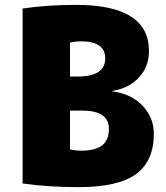

<svg xmlns="http://www.w3.org/2000/svg" viewBox="-20 -760 681 790"><path d="M313 -590Q291 -590 268 -585V-445H298Q413 -445 413 -520Q413 -590 313 -590ZM613 -210Q613 -97 539.5 -43.5Q466 10 303 10Q181 10 73 -5V-725Q176 -740 293 -740Q593 -740 593 -550Q593 -486 552 -441.5Q511 -397 443 -386V-384Q520 -374 566.5 -325Q613 -276 613 -210ZM428 -230Q428 -305 318 -305H268V-145Q291 -140 313 -140Q373 -140 400.5 -162Q428 -184 428 -230Z"/></svg>

Font: M PLUS 1p Black
Style: Regular
Weight: 900
Version: Version 1.061